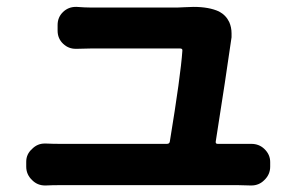

<svg xmlns="http://www.w3.org/2000/svg" viewBox="-20 -535 876 568"><path d="M618.2 -116.2Q617.2 -109.4 624 -109.4H680.7Q700.2 -109.4 721.7 -109.4Q722.7 -109.4 723.6 -109.4Q746.1 -109.4 761.7 -94.7Q779.3 -78.1 779.3 -55.7V-42Q779.3 -18.6 761.7 -2Q746.1 13.7 723.6 13.7Q722.7 13.7 721.7 13.7Q697.3 12.7 683.6 12.7H157.2Q134.8 12.7 115.2 13.7Q114.3 13.7 113.3 13.7Q90.8 13.7 75.2 -2Q57.6 -18.6 57.6 -42V-56.6Q57.6 -79.1 75.2 -94.7Q90.8 -110.4 112.3 -110.4Q114.3 -110.4 115.2 -110.4Q136.7 -109.4 157.2 -109.4H473.6Q481.4 -109.4 482.4 -116.2Q514.6 -312.5 519.5 -384.8Q520.5 -391.6 512.7 -391.6H250Q232.4 -391.6 207 -390.6Q206.1 -390.6 204.1 -390.6Q182.6 -390.6 167 -405.3Q150.4 -420.9 150.4 -444.3V-460.9Q150.4 -484.4 167 -500Q182.6 -514.6 204.1 -514.6Q206.1 -514.6 207 -514.6Q232.4 -512.7 249 -512.7H504.9Q514.6 -512.7 527.3 -513.7Q541 -514.6 552.7 -514.6Q598.6 -514.6 627.9 -501Q648.4 -490.2 658.2 -469.7Q665 -454.1 665 -436.5Q665 -430.7 665 -424.8Q648.4 -307.6 618.2 -116.2Z"/></svg>

Font: Gen Jyuu Gothic P Bold
Style: Bold
Weight: 700
Designer: [Source Han Sans]
Ryoko NISHIZUKA  (kana & ideographs); Paul D. Hunt (Latin, Greek & Cyrillic); Wenlong ZHANG  (bopomofo
Version: Version 1.002.20150607